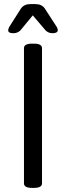

<svg xmlns="http://www.w3.org/2000/svg" viewBox="-20 -915 322 937"><path d="M153 -895H128C108 -895 92 -888 82 -873L26 -785C22 -778 20 -772 20 -767C20 -758 28 -753 43 -753H45C59 -753 69 -757 79 -766L140 -840L203 -766C213 -757 223 -753 236 -753H238C254 -753 262 -759 262 -768C262 -773 260 -779 256 -785L199 -873C189 -888 173 -895 153 -895ZM145 -702H137C109 -702 97 -694 97 -680V-20C97 -6 109 2 137 2H145C173 2 185 -6 185 -20V-680C185 -694 173 -702 145 -702Z"/></svg>

Font: Asap
Style: Regular
Weight: 400
Designer: Pablo Cosgaya
Foundry: Pablo Cosgaya
Version: Version 1.007;PS 001.007;hotconv 1.0.70;makeotf.lib2.5.58329